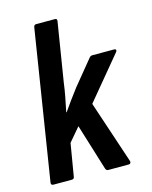

<svg xmlns="http://www.w3.org/2000/svg" viewBox="-105 -753 649 822"><g transform="rotate(-15 219.0 -341.5)"><path d="M29 0Q18 0 19 -11L124 -672Q126 -683 135 -683H218Q229 -683 227 -672L185 -412Q181 -381 175 -349.5Q169 -318 162 -285H164Q180 -308 197 -331.5Q214 -355 231 -377L317 -482Q324 -492 332 -492H430Q436 -492 437.5 -488Q439 -484 435 -479L279 -291L372 -12Q373 -7 370.5 -3.5Q368 0 363 0H272Q263 0 260 -10L197 -214L146 -154L122 -11Q121 0 111 0Z"/></g></svg>

Font: Sofia Sans Condensed
Style: Bold Italic
Weight: 700
Italic angle: -9°
Version: Version 4.100